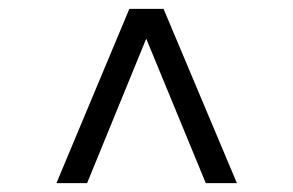

<svg xmlns="http://www.w3.org/2000/svg" viewBox="-20 -706 660 432"><path d="M107 -294 271 -686H348L513 -294H443L309 -619L176 -294Z"/></svg>

Font: Archivo SemiBold Light
Style: Regular
Weight: 300
Version: Version 2.001